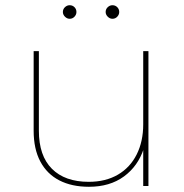

<svg xmlns="http://www.w3.org/2000/svg" viewBox="-20 -713 704 736"><path d="M321 3Q255 3 207.5 -21.5Q160 -46 134.5 -94Q109 -142 109 -212V-517H129V-212Q129 -116 179 -66Q229 -16 320 -16Q385 -16 432 -43.5Q479 -71 504 -121Q529 -171 529 -236V-517H549V0H529V-146L531 -143Q509 -76 455 -36.5Q401 3 321 3ZM411 -641Q401 -641 393 -649Q385 -657 385 -667Q385 -678 393 -685.5Q401 -693 411 -693Q422 -693 429.5 -685.5Q437 -678 437 -667Q437 -657 429.5 -649Q422 -641 411 -641ZM247 -641Q237 -641 229 -649Q221 -657 221 -667Q221 -678 229 -685.5Q237 -693 247 -693Q258 -693 265.5 -685.5Q273 -678 273 -667Q273 -657 265.5 -649Q258 -641 247 -641Z"/></svg>

Font: Montserrat Alternates Thin
Style: Regular
Weight: 100
Designer: Julieta Ulanovsky
Foundry: Julieta Ulanovsky
Version: Version 9.000